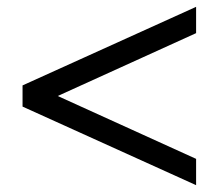

<svg xmlns="http://www.w3.org/2000/svg" viewBox="-20 -534 640 562"><path d="M46 -284V-222L554 8V-69L149 -253L554 -437V-514Z"/></svg>

Font: Alpha Lyrae Medium
Style: Regular
Weight: 500
Designer: Nikolay Petroussenko, Plamen Motev
Foundry: Fontfabric LLC
Version: Version 1.000;hotconv 1.0.109;makeotfexe 2.5.65596